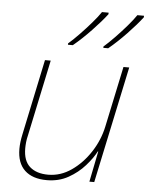

<svg xmlns="http://www.w3.org/2000/svg" viewBox="-54 -811 671 865"><g transform="rotate(5 281.0 -378.0)"><path d="M190 10Q125 10 90 -23Q55 -56 55 -120Q55 -149 63 -186L135 -528H161L88 -183Q84 -167 82.5 -152Q81 -137 81 -124Q81 -68 111 -41.5Q141 -15 194 -15Q250 -15 299 -49Q348 -83 383.5 -137.5Q419 -192 432 -254L490 -528H516L404 0H382L410 -139H408Q392 -108 361 -73Q330 -38 287 -14Q244 10 190 10ZM392 -612Q415 -632 442 -660Q469 -688 493.5 -716.5Q518 -745 532 -766H562V-759Q536 -725 495 -682Q454 -639 414 -606H392ZM232 -612Q255 -632 282 -660Q309 -688 333.5 -716.5Q358 -745 372 -766H402V-759Q376 -725 335 -682Q294 -639 254 -606H232Z"/></g></svg>

Font: Noto Sans Thin
Style: Italic
Weight: 100
Italic angle: -12°
Designer: Monotype Design Team
Foundry: Monotype Imaging Inc.
Version: Version 2.013; ttfautohint (v1.8.4.7-5d5b)